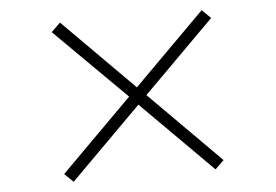

<svg xmlns="http://www.w3.org/2000/svg" viewBox="-47 -755 1095 763"><g transform="rotate(-5 500.0 -373.5)"><path d="M783 -56 818 -90 535 -374 818 -657 783 -691 500 -408 218 -691 182 -656 466 -374 182 -90 217 -56 500 -339Z"/></g></svg>

Font: Noto Sans CJK SC Light
Style: Regular
Weight: 300
Designer: Ryoko NISHIZUKA 西塚涼子 (kana, bopomofo & ideographs); Paul D. Hunt (Latin, Greek & Cyrillic); Sandoll Communications 산돌커뮤니
Foundry: Adobe
Version: Version 2.004;hotconv 1.0.118;makeotfexe 2.5.65603